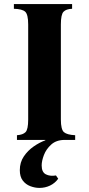

<svg xmlns="http://www.w3.org/2000/svg" viewBox="-20 -685 436 940"><path d="M63 0V-23Q92 -25 105 -38Q118 -51 118 -100V-565Q118 -614 103.5 -627.5Q89 -641 48 -642V-665H333V-642Q304 -641 291 -627.5Q278 -614 278 -565V-100Q278 -51 293 -38Q308 -25 348 -23V0ZM173 235Q151 235 128.5 226.5Q106 218 91.5 199Q77 180 77 148Q77 110 96.5 81Q116 52 145 32Q174 12 202 2V0H297Q256 0 231 22.5Q206 45 195 74Q184 103 184 125Q184 158 204.5 168.5Q225 179 254 174L265 190Q249 212 225 223.5Q201 235 173 235Z"/></svg>

Font: Bona Nova
Style: Bold
Weight: 700
Designer: Mateusz Machalski
Foundry: Capitalics
Version: Version 4.001; ttfautohint (v1.8.3)